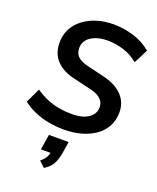

<svg xmlns="http://www.w3.org/2000/svg" viewBox="-176 -819 984 1200"><g transform="rotate(20 315.5 -218.5)"><path d="M300 10Q249 10 199 1Q149 -8 104.5 -27Q60 -46 23 -75L69 -172Q108 -145 148 -128.5Q188 -112 229 -105Q270 -98 312 -98Q359 -98 392.5 -110Q426 -122 444.5 -144.5Q463 -167 463 -196Q463 -218 452.5 -235.5Q442 -253 419 -266Q396 -279 357 -287L248 -313Q175 -330 132 -374.5Q89 -419 89 -493Q89 -545 111 -586Q133 -627 172 -656Q211 -685 261.5 -700Q312 -715 369 -715Q435 -715 502 -695Q569 -675 620 -631L572 -537Q527 -575 473 -591Q419 -607 367 -607Q323 -607 288.5 -594Q254 -581 235 -558Q216 -535 216 -504Q216 -466 238 -446Q260 -426 303 -415L412 -389Q501 -369 545.5 -322.5Q590 -276 590 -211Q590 -156 567 -114.5Q544 -73 503.5 -45.5Q463 -18 411 -4Q359 10 300 10ZM265 278 227 242Q252 222 261.5 203.5Q271 185 275 160L299 175H208L224 73H355L343 149Q336 192 320 222.5Q304 253 265 278Z"/></g></svg>

Font: Nunito Sans 12pt
Style: Bold Italic
Weight: 700
Italic angle: -9°
Designer: Vernon Adams
Foundry: Vernon Adams
Version: Version 3.101;gftools[0.9.27]